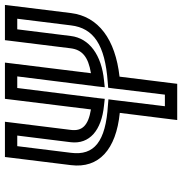

<svg xmlns="http://www.w3.org/2000/svg" viewBox="0 -714 739 779"><g transform="rotate(-90 369.5 -324.5)"><path d="M422 0 448 -209C599 -226 692 -294 706 -406L736 -649L739 -674H714H621H596L593 -649L563 -407C557 -361 529 -336 462 -325L502 -649L505 -674H480H383H358L355 -649L315 -325C249 -336 226 -361 232 -407L262 -649L265 -674H240H147H122L119 -649L89 -406C75 -293 152 -223 301 -208L275 0L272 25H297H394H419L422 0ZM375 -25H328L353 -231L356 -254L333 -256C184 -265 127 -312 139 -406L166 -624H209L182 -407C173 -331 230 -282 331 -272L358 -269L361 -297L402 -624H449L408 -297L405 -269L433 -272C535 -282 604 -331 613 -407L640 -624H683L656 -406C645 -314 577 -268 427 -257L403 -255L400 -232L375 -25Z"/></g></svg>

Font: Gamestation Text Outline
Style: Italic
Weight: 400
Designer: Jonas Hecksher
Foundry: Jonas Hecksher, Playtypeª, e-types AS
Version: Version 1.003